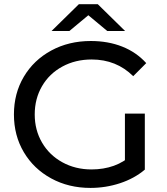

<svg xmlns="http://www.w3.org/2000/svg" viewBox="-20 -908 812 936"><path d="M47.9 -350Q47.9 -452.6 96.1 -533.9Q144.4 -615.3 229.9 -661.7Q315.4 -708.1 422.7 -708.1Q506.9 -708.1 575.7 -680.9Q644.6 -653.7 692.9 -600.3L629.4 -536.6Q547.4 -618 427 -618Q347.3 -618 283.8 -583.4Q220.3 -548.9 184.8 -487.8Q149.3 -426.7 149.3 -350Q149.3 -274.1 184.8 -213.1Q220.3 -152 283.8 -117Q347.3 -82 426.1 -82Q484.9 -82 535.1 -99.9Q585.4 -117.9 628.6 -157.7L686 -81Q635.1 -37.9 565.4 -14.9Q495.6 8.1 421 8.1Q314.6 8.1 229.5 -38.3Q144.4 -84.7 96.1 -166.1Q47.9 -247.4 47.9 -350ZM589 -94.1V-354.1H686V-81ZM364.6 -887.6H456.6L589.7 -757H502.7L369.9 -867.6H451.3L318.4 -757H231.4Z"/></svg>

Font: iiserrat Thin
Style: Regular
Weight: 100
Designer: Akira Ohta
Foundry: Akira Ohta
Version: Version 1.200;Glyphs 3.3.1 (3343)